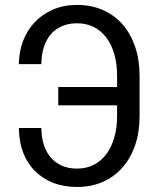

<svg xmlns="http://www.w3.org/2000/svg" viewBox="-20 -741 640 771"><path d="M146 -227.1H55.7Q56.2 -173.3 72.5 -129.6Q88.9 -85.9 119.6 -55.2Q149.9 -23.9 192.9 -7.1Q235.8 9.8 289.6 9.8Q346.7 9.8 393.1 -10.7Q439.5 -31.2 472.2 -68.8Q504.9 -106 522.7 -158.2Q540.5 -210.4 540.5 -274.4V-436.5Q540.5 -500.5 522.7 -553Q504.9 -605.5 472.2 -643.1Q439.5 -680.2 393.1 -700.7Q346.7 -721.2 289.6 -721.2Q235.8 -721.2 192.9 -702.6Q149.9 -684.1 119.6 -651.9Q88.9 -619.6 72.5 -576.2Q56.2 -532.7 55.7 -483.4H146Q146.5 -520.5 156 -551Q165.5 -581.5 183.6 -603Q201.7 -624 228.3 -635.7Q254.9 -647.5 289.6 -647.5Q328.1 -647.5 357.9 -631.8Q387.7 -616.2 408.2 -588.4Q428.7 -560.5 439.5 -521.7Q450.2 -482.9 450.2 -437V-391.6H213.9V-317.9H450.2V-273.9Q450.2 -228 439.2 -189.5Q428.2 -150.9 407.7 -123Q387.2 -95.2 357.4 -79.6Q327.6 -64 289.6 -64Q254.9 -64 228.3 -75.7Q201.7 -87.4 183.6 -108.9Q165.5 -129.9 156 -159.9Q146.5 -189.9 146 -227.1Z"/></svg>

Font: Roboto Mono
Style: Regular
Weight: 400
Monospace: yes
Designer: Google
Version: Version 3.000